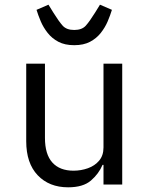

<svg xmlns="http://www.w3.org/2000/svg" viewBox="-20 -788 640 820"><path d="M422 -84H418Q402 -46 368.5 -17Q335 12 271 12Q190 12 141 -39.5Q92 -91 92 -185V-516H172V-199Q172 -129 203.5 -94Q235 -59 294 -59Q326 -59 355.5 -69.5Q385 -80 403.5 -102Q422 -124 422 -158V-516H502V0H422ZM297 -595Q257 -595 229.5 -609.5Q202 -624 183.5 -647.5Q165 -671 154 -697Q143 -723 136 -746L187 -768L208 -734Q231 -697 247.5 -678.5Q264 -660 297 -660Q330 -660 346.5 -678.5Q363 -697 386 -734L407 -768L458 -746Q451 -723 440 -697Q429 -671 410.5 -647.5Q392 -624 364.5 -609.5Q337 -595 297 -595Z"/></svg>

Font: Lilex
Style: Regular
Weight: 400
Monospace: yes
Designer: Mike Abbink, Paul van der Laan, Pieter van Rosmalen, Mikhael Khrustik
Foundry: Mikhael Khrustik
Version: Version 2.510